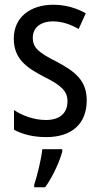

<svg xmlns="http://www.w3.org/2000/svg" viewBox="-20 -567 421 808"><path d="M345 -145C345 -228 296 -266 219 -307C144 -345 118 -365 118 -408C118 -450 150 -477 203 -477C241 -477 278 -464 311 -445L341 -511C300 -534 255 -547 204 -547C105 -547 38 -492 38 -405C38 -321 89 -283 167 -243C240 -207 264 -182 264 -141C264 -92 233 -62 173 -62C123 -62 72 -81 39 -104V-21C72 -3 117 10 175 10C281 10 345 -45 345 -145ZM242 71V61H158C154 102 136 175 124 210V221H170C200 180 230 116 242 71Z"/></svg>

Font: Noto Sans Sinhala UI Condensed
Style: Regular
Weight: 400
Width: 3
Designer: Jelle Bosma - Monotype Design Team
Foundry: Monotype Imaging Inc.
Version: Version 2.006